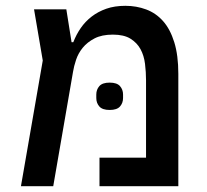

<svg xmlns="http://www.w3.org/2000/svg" viewBox="-20 -640 710 660"><path d="M127 -432 97 -608H208L226 -495H232Q242 -521 257.5 -543.5Q273 -566 295 -583Q317 -600 345.5 -610Q374 -620 411 -620Q449 -620 482.5 -607.5Q516 -595 540.5 -567.5Q565 -540 579 -495Q593 -450 593 -386V0H322V-98H482V-364Q482 -392 478.5 -420.5Q475 -449 463 -471Q451 -493 428.5 -507Q406 -521 368 -521Q330 -521 305 -508Q280 -495 264.5 -476Q249 -457 241.5 -434.5Q234 -412 231 -393L163 0H52ZM357 -262Q332 -262 321.5 -274Q311 -286 311 -303V-315Q311 -332 321.5 -344Q332 -356 357 -356Q382 -356 392.5 -344Q403 -332 403 -315V-303Q403 -286 392.5 -274Q382 -262 357 -262Z"/></svg>

Font: IBM Plex Sans Hebrew Medm
Style: Regular
Weight: 500
Designer: Mike Abbink, Paul van der Laan, Pieter van Rosmalen, Yanek Iontef
Foundry: Bold Monday
Version: Version 1.3